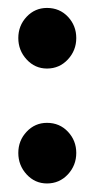

<svg xmlns="http://www.w3.org/2000/svg" viewBox="-20 -442 232 472"><path d="M95.5 9Q66 9 45.5 -13.2Q25 -35.5 25 -66Q25 -96.5 45.5 -118.2Q66 -140 95.5 -140Q126.5 -140 147 -118.2Q167.5 -96.5 167.5 -66Q167.5 -35.5 146.8 -13.2Q126 9 95.5 9ZM95.5 -273.5Q66 -273.5 45.5 -295.8Q25 -318 25 -348.5Q25 -379 45.5 -400.8Q66 -422.5 95.5 -422.5Q126.5 -422.5 147 -400.8Q167.5 -379 167.5 -348.5Q167.5 -318 146.8 -295.8Q126 -273.5 95.5 -273.5Z"/></svg>

Font: Fraunces 144pt S000 SemiBold
Style: Regular
Weight: 600
Version: Version 1.000; ttfautohint (v1.8.3)